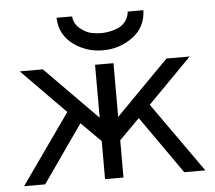

<svg xmlns="http://www.w3.org/2000/svg" viewBox="-48 -692 835 744"><g transform="rotate(-5 369.5 -319.5)"><path d="M16.1 0 208 -272 38.1 -444.8H127.9L331.1 -238.8V-444.8H402.8V-235.8L608.9 -444.8H699.2L528.8 -272L721.2 0H639.2L481.9 -224.1L402.8 -145V0H331.1V-147.9L254.9 -224.1L98.1 0ZM198.2 -639.2H258.8Q261.7 -609.4 284.4 -591.3Q307.1 -573.2 327.1 -569.1Q347.2 -564.9 366.2 -564.9Q379.4 -564.9 394.3 -567.4Q409.2 -569.8 428 -576.9Q446.8 -584 460 -600.1Q473.1 -616.2 475.1 -639.2H536.1Q534.2 -573.2 483.2 -535.6Q432.1 -498 367.2 -498Q301.3 -498 250.7 -536.1Q200.2 -574.2 198.2 -639.2Z"/></g></svg>

Font: CMU Sans Serif
Style: Medium
Weight: 500
Version: Version 0.7.0